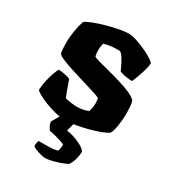

<svg xmlns="http://www.w3.org/2000/svg" viewBox="-171 -599 815 898"><g transform="rotate(30 237.0 -150.0)"><path d="M204 0Q178 0 148.5 -7.5Q119 -15 92 -25.5Q65 -36 47 -46.5Q29 -57 27 -63Q29 -98 39 -134Q49 -170 60 -190Q81 -189 99 -185Q117 -181 124 -176Q130 -160 138.5 -135.5Q147 -111 156 -91Q167 -87 188 -84.5Q209 -82 219 -82Q231 -82 248 -84.5Q265 -87 280 -94Q283 -100 285.5 -113Q288 -126 288 -140Q288 -148 287 -156Q286 -164 285 -166Q282 -170 257 -178Q232 -186 195.5 -197Q159 -208 122.5 -219.5Q86 -231 60 -242Q34 -253 31 -262Q29 -271 28 -286.5Q27 -302 27 -314Q27 -347 33 -383Q39 -419 48 -441Q59 -449 84.5 -459Q110 -469 142 -478Q174 -487 205.5 -493.5Q237 -500 262 -500Q279 -500 304.5 -491.5Q330 -483 356 -471Q382 -459 400 -447Q418 -435 418 -430Q418 -417 412 -395.5Q406 -374 398 -352Q390 -330 383 -315Q357 -316 339.5 -320Q322 -324 315 -328Q301 -361 286 -385Q271 -409 262 -409Q247 -409 233.5 -408.5Q220 -408 207 -405.5Q194 -403 180 -400Q176 -388 175 -377.5Q174 -367 174 -359Q174 -350 175 -343.5Q176 -337 178 -329Q182 -325 205 -318.5Q228 -312 261.5 -303.5Q295 -295 330 -284.5Q365 -274 392 -262Q419 -250 430 -237Q434 -226 435.5 -206.5Q437 -187 437 -171Q437 -138 431.5 -103.5Q426 -69 417 -56Q405 -47 380 -37.5Q355 -28 323 -19.5Q291 -11 259.5 -5.5Q228 0 204 0ZM212 200Q202 200 186.5 196Q171 192 157.5 186.5Q144 181 140 176Q140 164 142 156Q144 148 145 146Q179 146 202.5 145.5Q226 145 246 140Q250 133 251.5 122Q253 111 253 103Q245 99 229.5 94Q214 89 196.5 84.5Q179 80 167 78Q162 72 156 60.5Q150 49 150 37Q160 20 172 -0.5Q184 -21 194 -37H256L236 37Q264 41 289.5 51Q315 61 330.5 72Q346 83 346 91Q346 108 339.5 131Q333 154 323 167Q307 176 285 183.5Q263 191 243 195.5Q223 200 212 200Z"/></g></svg>

Font: Texturina Medium 12pt ExtraBold
Style: Regular
Weight: 800
Version: Version 1.002